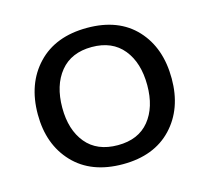

<svg xmlns="http://www.w3.org/2000/svg" viewBox="-82 -609 778 714"><g transform="rotate(-15 307.0 -252.0)"><path d="M308.1 10.7Q186.5 10.7 117.9 -61.5Q49.3 -133.8 49.3 -250Q49.3 -368.2 118.4 -440.9Q187.5 -513.7 309.1 -513.7Q430.2 -513.7 497.6 -441.2Q564.9 -368.7 564.9 -250Q564.9 -133.8 496.6 -61.5Q428.2 10.7 308.1 10.7ZM308.1 -62.5Q387.2 -62.5 429 -113.8Q470.7 -165 470.7 -250Q470.7 -336.4 428.5 -388.4Q386.2 -440.4 307.6 -440.4Q228.5 -440.4 186 -388.4Q143.6 -336.4 143.6 -250Q143.6 -165 185.8 -113.8Q228 -62.5 308.1 -62.5Z"/></g></svg>

Font: Muli
Style: Regular
Weight: 400
Designer: Vernon Adams
Foundry: newtypography
Version: Version 2; ttfautohint (v1.00rc1.6-4cba) -l 8 -r 50 -G 200 -